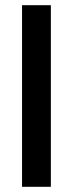

<svg xmlns="http://www.w3.org/2000/svg" viewBox="-20 -720 281 740"><path d="M65 -700H176V0H65Z"/></svg>

Font: Cabin Condensed SemiBold
Style: Regular
Weight: 600
Width: 3
Designer: Pablo Impallari
Foundry: Pablo Impallari. http://www.impallari.com Igino Marini. http://www.ikern.com
Version: Version 2.200